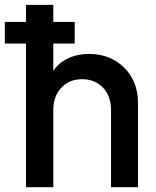

<svg xmlns="http://www.w3.org/2000/svg" viewBox="-42 -777 648 797"><path d="M65.9 0V-596.2H-22V-686H65.9V-756.8H179.2V-686H268.1V-596.2H179.2V-482.9Q202.1 -516.6 240.7 -534.9Q279.3 -553.2 327.1 -553.2Q416 -553.2 473.4 -496.3Q530.8 -439.5 530.8 -350.1V0H418.9V-318.8Q418.9 -377.9 385.5 -413.1Q352.1 -448.2 298.8 -448.2Q246.1 -448.2 212.6 -413.1Q179.2 -377.9 179.2 -318.8V0Z"/></svg>

Font: Plus Jakarta Sans SemiBold
Style: Regular
Weight: 600
Designer: Gumpita Rahayu
Foundry: Tokotype
Version: Version 2.006